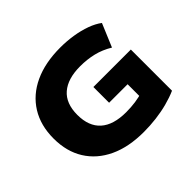

<svg xmlns="http://www.w3.org/2000/svg" viewBox="-160 -939 1174 1174"><g transform="rotate(-45 426.5 -352.5)"><path d="M478 11Q347 11 253.5 -33Q160 -77 109.5 -158Q59 -239 59 -351Q59 -464 110 -546Q161 -628 255.5 -672Q350 -716 481 -716Q538 -716 591.5 -707.5Q645 -699 690.5 -682.5Q736 -666 768 -642L705 -492Q654 -523 600.5 -536Q547 -549 486 -549Q379 -549 321.5 -499.5Q264 -450 264 -351Q264 -252 320.5 -201.5Q377 -151 487 -151Q529 -151 568 -156.5Q607 -162 646 -174L614 -118V-266H454V-402H778V-46Q737 -28 688 -15Q639 -2 585.5 4.5Q532 11 478 11Z"/></g></svg>

Font: Nunito Sans 10pt SemiExpanded Black
Style: Regular
Weight: 900
Width: 6
Designer: Vernon Adams
Foundry: Vernon Adams
Version: Version 3.101;gftools[0.9.27]